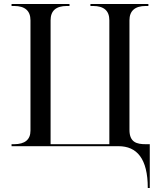

<svg xmlns="http://www.w3.org/2000/svg" viewBox="-20 -734 803 964"><path d="M722 210H732V-10H712C667 -10 630 -19 630 -82V-632C630 -680 658 -704 712 -704H725V-714H434V-704H447C502 -704 529 -680 529 -632V-10H234V-632C234 -680 261 -704 316 -704H329V-714H38V-704H51C105 -704 133 -680 133 -632V-78C133 -33 105 -10 51 -10H38V0H575C667 0 722 62 722 210Z"/></svg>

Font: Noto Serif Display
Style: Regular
Weight: 400
Designer: Monotype Design Team
Foundry: Monotype Imaging Inc.
Version: Version 2.009